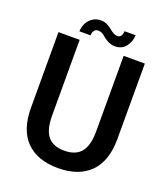

<svg xmlns="http://www.w3.org/2000/svg" viewBox="-159 -999 984 1123"><g transform="rotate(20 333.0 -438.0)"><path d="M494.6 -874.5Q494.1 -835.9 470 -804Q445.8 -772 401.4 -772Q365.7 -772 329.1 -801.8Q319.3 -810.1 314.2 -814Q309.1 -817.9 299.8 -821.8Q290.5 -825.7 281.7 -825.7Q264.6 -825.7 256.1 -814Q247.6 -802.2 247.1 -783.7H177.7Q178.7 -808.1 188.7 -831.1Q198.7 -854 221.7 -870.6Q244.6 -887.2 275.4 -887.2Q310.5 -887.2 345.7 -857.9Q374.5 -833.5 394 -833.5Q423.8 -833.5 425.8 -874.5ZM602.1 -268.1Q602.1 -129.9 531.5 -59.3Q460.9 11.2 332.5 11.2Q204.6 11.2 134.5 -59.1Q64.5 -129.4 64.5 -268.1V-737.3H196.3V-267.1Q196.3 -178.7 229.5 -137.9Q262.7 -97.2 332.5 -97.2Q402.8 -97.2 436.5 -137.9Q470.2 -178.7 470.2 -267.1V-737.3H602.1Z"/></g></svg>

Font: Epilogue SemiBold
Style: Regular
Weight: 600
Designer: Tyler Finck
Foundry: Etcetera Type Co
Version: Version 2.112